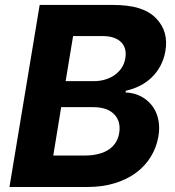

<svg xmlns="http://www.w3.org/2000/svg" viewBox="-20 -747 701 767"><path d="M17.8 0 138.5 -727.3H429.7Q491.5 -727.3 533.6 -714.7Q575.6 -702.1 602.3 -675.1Q655.2 -621.8 640.3 -540.8Q634.6 -509.6 620.7 -483.8Q606.9 -458.1 586.5 -438.2Q566.1 -418.3 539.8 -404.8Q513.5 -391.3 483 -384.6L481.5 -377.5Q523.4 -376.1 555.8 -354.4Q572.4 -343.4 585 -327.9Q597.7 -312.5 605.3 -293.1Q612.9 -273.8 615.1 -250.7Q617.2 -227.6 612.6 -201Q605.1 -158 582.7 -121.3Q560.4 -84.5 524.3 -57.5Q488.3 -30.5 439.1 -15.3Q389.9 0 328.5 0ZM192.8 -125.7H318.2Q350.1 -125.7 374.6 -132.3Q399.1 -138.8 416.2 -150.7Q433.2 -162.6 443.2 -179.3Q453.1 -196 456.3 -216.3Q463.4 -262.1 436.4 -290.1Q408.7 -318.9 353 -318.9H224.4ZM242.2 -422.9H356.2Q377.8 -422.9 398.6 -428.8Q419.4 -434.7 436.4 -446.2Q453.5 -457.7 465.4 -475.1Q477.3 -492.5 480.8 -515.3Q484 -535.2 479.6 -551.3Q475.1 -567.5 463.4 -579Q451.7 -590.6 432.9 -596.8Q414.1 -603 388.5 -603H272Z"/></svg>

Font: Inter P
Style: Bold Italic
Weight: 700
Italic angle: 9.39999°
Designer: Rasmus Andersson
Foundry: rsms
Version: Version 3.018;git-588b23468